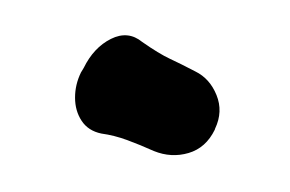

<svg xmlns="http://www.w3.org/2000/svg" viewBox="-42 -853 583 386"><g transform="rotate(-10 250.0 -659.5)"><path d="M358 -691Q384 -672 391.5 -637Q399 -602 377 -571L376 -569Q352 -536 316 -532Q280 -528 248 -548Q223 -565 199 -579Q175 -593 150 -601Q125 -611 115.5 -633Q106 -655 110.5 -681Q115 -707 131 -729L138 -737Q165 -774 202 -785Q239 -796 263 -768Q292 -739 312 -725Q332 -711 358 -691Z"/></g></svg>

Font: Winky Sans Black
Style: Italic
Weight: 900
Italic angle: -8.97852°
Designer: Simon Atzbach
Foundry: typofactur
Version: Version 1.205